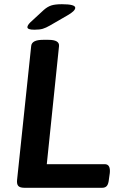

<svg xmlns="http://www.w3.org/2000/svg" viewBox="-20 -891 572 911"><path d="M96 0Q75 0 67 -8.5Q59 -17 61 -37L128 -673Q131 -702 184 -702H210Q263 -702 260 -672L202 -112H477Q505 -112 501 -70L497 -42Q495 -19 487.5 -9.5Q480 0 465 0ZM143 -750Q110 -750 110 -762Q110 -771 124 -785L188 -844Q205 -859 223 -865Q241 -871 274 -871Q337 -871 337 -854Q337 -839 300 -818L217 -770Q198 -759 183 -754.5Q168 -750 143 -750Z"/></svg>

Font: Asap Semi Expanded Semi Expanded SemiBold
Style: Italic
Weight: 600
Width: 6
Italic angle: -6°
Designer: Pablo Cosgaya
Foundry: Omnibus-Type
Version: Version 3.001; ttfautohint (v1.8.4.7-5d5b)